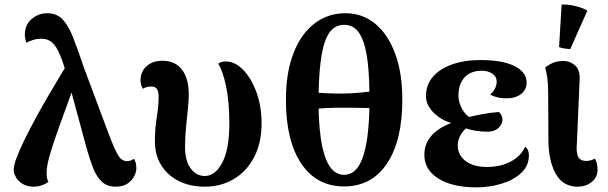

<svg xmlns="http://www.w3.org/2000/svg" viewBox="-20 -790 2622 828"><path d="M479 15Q440 15 417 -8.5Q394 -32 380.5 -68Q367 -104 356 -142L273 -448Q255 -515 239 -553Q223 -591 204.5 -607Q186 -623 159 -623Q137 -623 119 -616.5Q101 -610 93 -606Q92 -611 89.5 -621.5Q87 -632 87 -639Q87 -683 116.5 -708Q146 -733 183 -733Q225 -733 250 -706.5Q275 -680 295.5 -628Q316 -576 342 -498L452 -204Q475 -144 490 -119.5Q505 -95 528 -95Q537 -95 545 -98.5Q553 -102 558 -105Q560 -102 564 -92Q568 -82 568 -65Q568 -48 558.5 -29.5Q549 -11 529.5 2Q510 15 479 15ZM125 15Q97 15 77.5 3Q58 -9 48.5 -26Q39 -43 39 -57Q39 -77 52 -111Q65 -145 86 -188Q107 -231 132 -277Q157 -323 182.5 -367Q208 -411 229.5 -446.5Q251 -482 264 -504L314 -474Q307 -447 295 -410.5Q283 -374 267.5 -332.5Q252 -291 237 -249Q222 -207 209 -168Q196 -129 188.5 -97.5Q181 -66 181 -45Q181 -33 182.5 -23.5Q184 -14 189 -6Q179 2 162 8.5Q145 15 125 15Z M863 15Q799 15 750.5 -9.5Q702 -34 675 -78Q648 -122 648 -181Q648 -235 656 -284Q664 -333 664 -373Q664 -396 656.5 -406.5Q649 -417 632 -417Q622 -417 613 -414.5Q604 -412 596 -407Q586 -424 586 -443Q586 -481 612 -504.5Q638 -528 681 -528Q735 -528 764.5 -490Q794 -452 794 -382Q794 -356 790 -318Q786 -280 782 -238Q778 -196 778 -158Q778 -96 802.5 -63.5Q827 -31 863 -31Q908 -31 938.5 -88.5Q969 -146 969 -257Q969 -352 955 -418Q941 -484 921 -515Q933 -525 953 -525Q993 -525 1028 -489.5Q1063 -454 1085.5 -393.5Q1108 -333 1108 -258Q1108 -174 1076 -112.5Q1044 -51 988.5 -18Q933 15 863 15Z M1470 -733Q1542 -733 1597 -688.5Q1652 -644 1683.5 -560.5Q1715 -477 1715 -359Q1715 -184 1649 -85Q1583 14 1464 14Q1345 14 1279 -85Q1213 -184 1213 -359Q1213 -477 1245.5 -560.5Q1278 -644 1336 -688.5Q1394 -733 1470 -733ZM1464 -683Q1425 -683 1401.5 -650.5Q1378 -618 1367 -553Q1356 -488 1354 -390Q1395 -387 1430.5 -386.5Q1466 -386 1500.5 -388Q1535 -390 1573 -395Q1572 -491 1561 -555Q1550 -619 1526.5 -651Q1503 -683 1464 -683ZM1464 -36Q1517 -36 1543.5 -108.5Q1570 -181 1573 -324Q1536 -325 1502 -325.5Q1468 -326 1432.5 -325.5Q1397 -325 1354 -322Q1357 -180 1384 -108Q1411 -36 1464 -36Z M2034 18Q1931 18 1870.5 -20Q1810 -58 1810 -122Q1810 -176 1848 -212.5Q1886 -249 1946 -266L1945 -254Q1889 -267 1853 -301Q1817 -335 1817 -376Q1817 -424 1846.5 -458.5Q1876 -493 1929 -512Q1982 -531 2053 -531Q2147 -531 2199 -505Q2251 -479 2251 -434Q2251 -403 2227 -384.5Q2203 -366 2164 -366Q2142 -366 2122.5 -371Q2103 -376 2094 -383Q2108 -394 2115 -409Q2122 -424 2122 -437Q2122 -460 2103 -472.5Q2084 -485 2058 -485Q2010 -485 1983.5 -456.5Q1957 -428 1957 -377Q1957 -352 1971 -323.5Q1985 -295 2013 -279L2011 -251Q1989 -241 1971.5 -216Q1954 -191 1954 -162Q1954 -122 1987.5 -96Q2021 -70 2080 -70Q2118 -70 2150.5 -80Q2183 -90 2207.5 -109.5Q2232 -129 2245 -157Q2253 -151 2257 -141.5Q2261 -132 2261 -121Q2261 -75 2227.5 -44Q2194 -13 2142 2.5Q2090 18 2034 18ZM2082 -222Q2054 -222 2026.5 -227Q1999 -232 1974 -242L1993 -283Q2024 -291 2058.5 -297.5Q2093 -304 2132 -307Q2147 -291 2147 -276Q2147 -254 2129.5 -238Q2112 -222 2082 -222Z M2471 15Q2407 15 2376 -41.5Q2345 -98 2345 -189L2344 -385Q2344 -428 2340.5 -453Q2337 -478 2331 -499Q2354 -516 2371.5 -521.5Q2389 -527 2410 -527Q2439 -527 2461.5 -506.5Q2484 -486 2479 -433L2468 -175Q2464 -135 2472.5 -115.5Q2481 -96 2509 -96Q2517 -96 2527 -98.5Q2537 -101 2545 -106Q2551 -99 2554 -84.5Q2557 -70 2557 -59Q2557 -25 2531.5 -5Q2506 15 2471 15ZM2439 -578Q2427 -579 2413 -581Q2399 -583 2391 -587L2402 -770Q2429 -772 2463 -763.5Q2497 -755 2513 -744Z"/></svg>

Font: Arima Thin
Style: Bold
Weight: 700
Version: Version 1.100